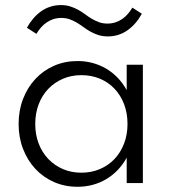

<svg xmlns="http://www.w3.org/2000/svg" viewBox="-20 -720 666 755"><path d="M118.6 -232.7Q118.6 -274.5 132 -309.8Q145.5 -345 169.8 -370.5Q194.1 -395.9 227.3 -410.2Q260.5 -424.5 300 -424.5Q339.5 -424.5 373 -410.5Q406.4 -396.4 430.5 -370.9Q454.5 -345.5 468 -310.2Q481.4 -275 481.4 -232.7Q481.4 -190.9 468 -155.7Q454.5 -120.5 430.5 -95Q406.4 -69.5 373 -55.2Q339.5 -40.9 300 -40.9Q260.5 -40.9 227.3 -55.2Q194.1 -69.5 169.8 -95Q145.5 -120.5 132 -155.7Q118.6 -190.9 118.6 -232.7ZM53.2 -232.7Q53.2 -179.5 70.7 -134.3Q88.2 -89.1 119.1 -55.9Q150 -22.7 192.5 -4.1Q235 14.5 285 14.5Q315.9 14.5 344.5 6.8Q373.2 -0.9 398 -15.7Q422.7 -30.5 443 -51.6Q463.2 -72.7 478.2 -100V0H541.8V-465.5H478.2V-365.5Q463.2 -392.7 443 -413.9Q422.7 -435 398 -449.8Q373.2 -464.5 344.5 -472.3Q315.9 -480 285 -480Q235 -480 192.5 -461.4Q150 -442.7 119.1 -409.5Q88.2 -376.4 70.7 -331.1Q53.2 -285.9 53.2 -232.7ZM85.9 -610.9 123.2 -586.8Q130.9 -600 140.9 -611.6Q150.9 -623.2 163.2 -631.6Q175.5 -640 190 -644.8Q204.5 -649.5 221.4 -649.5Q239.5 -649.5 254.3 -644.1Q269.1 -638.6 282.5 -630.7Q295.9 -622.7 308.6 -613.2Q321.4 -603.6 335.7 -595.7Q350 -587.7 366.6 -582.3Q383.2 -576.8 404.1 -576.8Q426.4 -576.8 445.9 -583.2Q465.5 -589.5 482 -601.4Q498.6 -613.2 512.7 -629.5Q526.8 -645.9 537.7 -665.9L500.5 -690Q492.7 -676.8 482.7 -665.2Q472.7 -653.6 460.5 -645.2Q448.2 -636.8 433.6 -632Q419.1 -627.3 402.3 -627.3Q384.1 -627.3 369.3 -632.7Q354.5 -638.2 341.1 -646.1Q327.7 -654.1 315 -663.6Q302.3 -673.2 288 -681.1Q273.6 -689.1 257 -694.5Q240.5 -700 219.5 -700Q197.3 -700 177.7 -693.6Q158.2 -687.3 141.6 -675.5Q125 -663.6 110.9 -647.3Q96.8 -630.9 85.9 -610.9Z"/></svg>

Font: Spartan MB
Style: Regular
Weight: 212
Designer: Matt Bailey, Mirko Velimirovic
Foundry: Matt Bailey
Version: Version 1.005